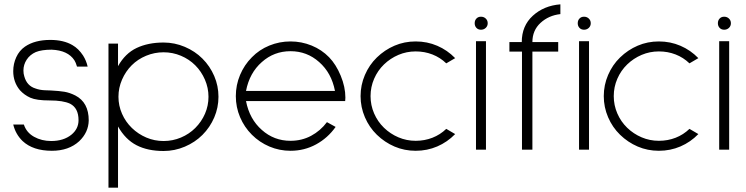

<svg xmlns="http://www.w3.org/2000/svg" viewBox="-20 -690 3439 885"><path d="M219 5Q132 5 84 -40Q52 -71 41 -116H90Q102 -79 137 -59.5Q172 -40 216 -40Q273 -40 309 -69Q342 -96 342 -136Q342 -192 303 -212Q271 -227 209 -227Q148 -227 120 -239.5Q92 -252 72 -274Q41 -311 41 -362Q41 -396 55 -426.5Q69 -457 95 -475Q140 -506 212 -506Q273 -506 314 -482Q342 -466 363 -434Q378 -410 384 -383H335Q329 -403 323 -412Q293 -458 218 -461Q172 -461 145 -450Q118 -438 103 -415Q88 -392 88 -365Q88 -350 92 -338Q104 -294 144 -282Q163 -275 186.5 -274Q210 -273 214 -273Q253 -271 277 -267Q301 -263 327 -250Q389 -218 389 -135Q388 -80 345 -39Q297 5 219 5Z M913 -420Q948 -385 967.5 -339.5Q987 -294 987 -244Q987 -194 967.5 -148.5Q948 -103 913 -68Q879 -34 832 -14Q785 6 734 6Q661 6 609.5 -20.5Q558 -47 524 -107V175H480V-489H524V-385Q557 -444 610 -469Q663 -494 734 -494Q785 -494 832 -474Q879 -454 913 -420ZM880 -100Q909 -129 925 -166Q941 -203 941 -244Q941 -285 924.5 -323Q908 -361 880 -389Q852 -417 814 -433Q776 -449 734 -449Q692 -449 653.5 -433Q615 -417 587 -389Q559 -361 542.5 -323Q526 -285 526 -244Q526 -203 542.5 -165.5Q559 -128 588 -100Q617 -72 654.5 -56Q692 -40 734 -40Q776 -40 814 -56Q852 -72 880 -100Z M1114 -224Q1130 -141 1187 -91Q1243 -41 1319 -41Q1371 -41 1414 -64Q1457 -87 1487 -127L1527 -105Q1491 -54 1437 -24.5Q1383 5 1319 5Q1268 5 1222 -14.5Q1176 -34 1141 -69Q1106 -104 1086.5 -150Q1067 -196 1067 -247Q1067 -298 1086.5 -344.5Q1106 -391 1141 -426Q1175 -461 1221.5 -480Q1268 -499 1319 -499Q1370 -499 1416.5 -480Q1463 -461 1497 -426Q1529 -393 1550.5 -341Q1572 -289 1572 -240L1571 -224ZM1187 -404Q1130 -354 1114 -271H1524Q1508 -354 1451 -404Q1395 -454 1319 -454Q1243 -454 1187 -404Z M1717 -69Q1682 -103 1662 -149.5Q1642 -196 1642 -247Q1642 -298 1662 -344.5Q1682 -391 1717 -425Q1753 -460 1798.5 -479.5Q1844 -499 1896 -499Q1949 -499 1995.5 -479Q2042 -459 2078 -422L2037 -398Q2009 -425 1973 -439Q1937 -453 1896 -453Q1854 -453 1816.5 -437Q1779 -421 1750 -393Q1721 -365 1704.5 -327Q1688 -289 1688 -247Q1688 -205 1704.5 -167Q1721 -129 1750 -101Q1779 -73 1816.5 -57Q1854 -41 1896 -41Q1937 -41 1973 -55Q2009 -69 2037 -96L2078 -72Q2042 -35 1995.5 -15Q1949 5 1896 5Q1844 5 1798.5 -14.5Q1753 -34 1717 -69Z M2168 -583Q2168 -596 2176 -604.5Q2184 -613 2197 -613Q2210 -613 2219 -604.5Q2228 -596 2228 -583Q2228 -570 2219 -561.5Q2210 -553 2197 -553Q2184 -553 2176 -561.5Q2168 -570 2168 -583ZM2174 0V-500H2220V0Z M2434 -452V0H2386V-452H2328V-496H2385Q2385 -571 2436 -617.5Q2487 -664 2563 -670V-625Q2509 -619 2471.5 -584.5Q2434 -550 2434 -496H2553V-452Z M2643 -583Q2643 -596 2651 -604.5Q2659 -613 2672 -613Q2685 -613 2694 -604.5Q2703 -596 2703 -583Q2703 -570 2694 -561.5Q2685 -553 2672 -553Q2659 -553 2651 -561.5Q2643 -570 2643 -583ZM2649 0V-500H2695V0Z M2838 -69Q2803 -103 2783 -149.5Q2763 -196 2763 -247Q2763 -298 2783 -344.5Q2803 -391 2838 -425Q2874 -460 2919.5 -479.5Q2965 -499 3017 -499Q3070 -499 3116.5 -479Q3163 -459 3199 -422L3158 -398Q3130 -425 3094 -439Q3058 -453 3017 -453Q2975 -453 2937.5 -437Q2900 -421 2871 -393Q2842 -365 2825.5 -327Q2809 -289 2809 -247Q2809 -205 2825.5 -167Q2842 -129 2871 -101Q2900 -73 2937.5 -57Q2975 -41 3017 -41Q3058 -41 3094 -55Q3130 -69 3158 -96L3199 -72Q3163 -35 3116.5 -15Q3070 5 3017 5Q2965 5 2919.5 -14.5Q2874 -34 2838 -69Z M3289 -583Q3289 -596 3297 -604.5Q3305 -613 3318 -613Q3331 -613 3340 -604.5Q3349 -596 3349 -583Q3349 -570 3340 -561.5Q3331 -553 3318 -553Q3305 -553 3297 -561.5Q3289 -570 3289 -583ZM3295 0V-500H3341V0Z"/></svg>

Font: Sulphur Point Light
Style: Regular
Weight: 300
Designer: Noponies / Dale Sattler
Foundry: Noponies
Version: Version 1.000; ttfautohint (v1.8)